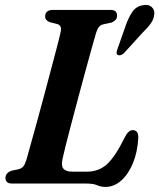

<svg xmlns="http://www.w3.org/2000/svg" viewBox="-20 -740 642 774"><path d="M329.5 0H30Q13.5 0 7.5 -6.8Q1.5 -13.5 2 -23.5Q2.5 -34 9 -41Q15.5 -48 25.5 -51.5L54 -57.5Q67.5 -61 74.5 -70Q81.5 -79 87 -97.5Q93 -119 104.2 -159.5Q115.5 -200 129.8 -251.8Q144 -303.5 158.8 -358.8Q173.5 -414 187 -465Q200.5 -516 210.8 -555Q221 -594 225 -613.5Q230 -637 211 -643L181 -650.5Q162 -658 162 -673Q162 -700 194 -700H425Q440.5 -700 446.2 -693.5Q452 -687 452 -677Q452 -666.5 445.5 -659.5Q439 -652.5 429.5 -649L396.5 -642Q385.5 -639 379 -631.5Q372.5 -624 367 -606.5Q359.5 -580.5 347.5 -537.8Q335.5 -495 321.5 -443.2Q307.5 -391.5 293.2 -338Q279 -284.5 266.2 -236.2Q253.5 -188 244.5 -152Q235.5 -116 232 -99.5Q226 -71 236 -59.5Q246 -48 271.5 -48H331Q378 -48 411 -77.8Q444 -107.5 482 -184.5Q497 -215.5 515 -215.5Q538.5 -215.5 537.5 -183Q534 -125.5 515.5 -81.2Q497 -37 468.2 -11.8Q439.5 13.5 405 13.5Q386.5 13.5 371.8 6.8Q357 0 329.5 0ZM488 -640.5Q499.5 -672.5 514.8 -693.8Q530 -715 556 -719Q578.5 -723.5 591.2 -712Q604 -700.5 602 -683Q600.5 -663.5 588.2 -646Q576 -628.5 554.5 -608L479.5 -525.5Q465.5 -513.5 454.5 -518.5Q449.5 -521.5 450 -527.5Q450.5 -533.5 453 -541Z"/></svg>

Font: Fraunces 72pt S050 SemiBold
Style: Italic
Weight: 600
Italic angle: -16°
Version: Version 1.000; ttfautohint (v1.8.3)